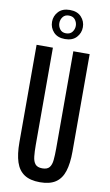

<svg xmlns="http://www.w3.org/2000/svg" viewBox="-118 -1174 707 1239"><g transform="rotate(10 236.0 -554.0)"><path d="M236.8 10.3Q172.9 10.3 134.5 -14.9Q96.2 -40 79.3 -91.3Q62.5 -142.6 62.5 -220.7V-859.4H169.4V-223.1Q169.4 -178.7 172.9 -146.7Q176.3 -114.7 190.4 -97.7Q204.6 -80.6 236.8 -80.6Q269 -80.6 283 -97.7Q296.9 -114.7 300 -146.5Q303.2 -178.2 303.2 -222.7V-859.4H410.2V-220.7Q410.2 -142.6 393.6 -91.3Q377 -40 339.1 -14.9Q301.3 10.3 236.8 10.3ZM235.8 -927.7Q187 -927.7 160.9 -956.1Q134.8 -984.4 134.8 -1023.4Q134.8 -1061.5 160.9 -1089.8Q187 -1118.2 235.8 -1118.2Q284.7 -1118.2 310.8 -1089.8Q336.9 -1061.5 336.9 -1022.9Q336.9 -984.4 310.8 -956.1Q284.7 -927.7 235.8 -927.7ZM235.8 -965.3Q263.2 -965.3 276.9 -983.4Q290.5 -1001.5 290.5 -1023.4Q290.5 -1045.4 276.9 -1063.5Q263.2 -1081.5 235.8 -1081.5Q209.5 -1081.5 196 -1063.5Q182.6 -1045.4 182.6 -1023.4Q182.6 -1002 196 -983.6Q209.5 -965.3 235.8 -965.3Z"/></g></svg>

Font: Antonio Medium
Style: Regular
Weight: 500
Designer: Vernon Adams
Foundry: Vernon Adams
Version: Version 1.002